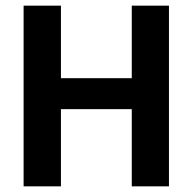

<svg xmlns="http://www.w3.org/2000/svg" viewBox="-20 -659 682 679"><path d="M195.5 -639V0H63.5V-639ZM577.5 -639V0H446V-639ZM139 -273V-382.5H496V-273Z"/></svg>

Font: Anek Devanagari Medium SemiBold
Style: Regular
Weight: 600
Version: Version 1.003